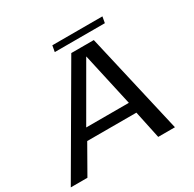

<svg xmlns="http://www.w3.org/2000/svg" viewBox="-183 -945 1128 1119"><g transform="rotate(-30 381.0 -385.5)"><path d="M-16.5 0H95.5L201.5 -186H532.5L572 0H684.5L529 -676.5H377.5ZM236 -257.5 442.5 -615H443.5L523 -257.5ZM297 -729.5H634L641.5 -771H304.5Z"/></g></svg>

Font: Anybody SemiExpanded
Style: Italic
Weight: 400
Width: 6
Italic angle: -10°
Version: Version 1.113;gftools[0.9.25]